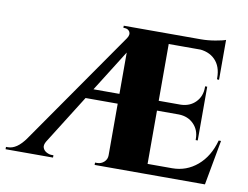

<svg xmlns="http://www.w3.org/2000/svg" viewBox="-96 -712 1044 809"><g transform="rotate(10 426.5 -307.5)"><path d="M137 -62Q127 -45 131.5 -33.5Q136 -22 147.5 -16Q159 -10 169 -10H177V0H-26V-10Q-26 -10 -22 -10Q-18 -10 -18 -10Q1 -10 19.5 -22.5Q38 -35 58 -63ZM574 -599V0H406V-560ZM408 -50V0H355V-10Q356 -10 360 -10Q364 -10 364 -10Q381 -10 393.5 -21.5Q406 -33 406 -50ZM809 -43V0H571V-43ZM765 -313V-271H254L258 -313ZM809 -599V-556H475L425 -520L100 -3H16L397 -550Q408 -567 401 -578.5Q394 -590 378 -590H374V-599ZM862 -192 827 0H648L679 -43Q740 -43 786.5 -82.5Q833 -122 852 -192ZM765 -273V-177H756V-182Q756 -220 731.5 -245Q707 -270 668 -271V-273ZM765 -407V-311H668V-313Q707 -314 731.5 -339Q756 -364 756 -402V-407ZM809 -559V-444L800 -445V-451Q800 -500 772.5 -528Q745 -556 696 -557V-559ZM809 -615V-590L704 -599Q733 -599 765 -604.5Q797 -610 809 -615Z"/></g></svg>

Font: Cinzel ExtraBold
Style: Regular
Weight: 800
Designer: Natanael Gama
Version: Version 2.000